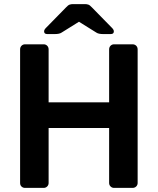

<svg xmlns="http://www.w3.org/2000/svg" viewBox="-20 -916 769 936"><path d="M102 0Q92 0 85 -6.5Q78 -13 78 -24V-675Q78 -686 85 -693Q92 -700 102 -700H193Q203 -700 210 -693Q217 -686 217 -675V-417H512V-675Q512 -686 519 -693Q526 -700 536 -700H626Q637 -700 644 -693Q651 -686 651 -675V-24Q651 -14 644 -7Q637 0 626 0H536Q526 0 519 -7Q512 -14 512 -24V-292H217V-24Q217 -14 210 -7Q203 0 193 0ZM210 -750Q195 -750 195 -763Q195 -771 204 -780L302 -880Q312 -891 319.5 -893.5Q327 -896 336 -896H394Q403 -896 410.5 -893.5Q418 -891 428 -880L526 -780Q535 -771 535 -763Q535 -750 520 -750H481Q473 -750 464.5 -751.5Q456 -753 450 -757L365 -810L280 -757Q274 -753 265.5 -751.5Q257 -750 249 -750Z"/></svg>

Font: Rubik Medium
Style: Regular
Weight: 500
Designer: Hubert and Fischer
Foundry: Hubert and Fischer
Version: Version 2.300; ttfautohint (v1.8.4.7-5d5b);gftools[0.9.30]